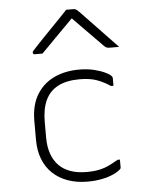

<svg xmlns="http://www.w3.org/2000/svg" viewBox="-57 -877 714 933"><g transform="rotate(-5 300.0 -410.5)"><path d="M337 -536Q379 -536 411 -528Q443 -520 464 -510Q485 -500 492 -492Q496 -488 497 -485.5Q498 -483 498 -479Q498 -470 498 -461Q498 -452 498 -443H486Q455 -464 421 -476.5Q387 -489 337 -489Q273 -489 231.5 -467.5Q190 -446 170 -403.5Q150 -361 150 -298V-221Q150 -175 162.5 -140.5Q175 -106 198 -83Q220 -61 253.5 -49Q287 -37 332 -37Q367 -37 393 -42.5Q419 -48 441 -58.5Q463 -69 486 -83H498Q498 -73 498 -64Q498 -55 498 -45Q498 -43 497.5 -41Q497 -39 495 -37Q483 -25 459 -14Q435 -3 402.5 3.5Q370 10 333 10Q279 10 236 -5.5Q193 -21 162.5 -50Q132 -79 116 -120.5Q100 -162 100 -214V-306Q100 -384 131.5 -435Q163 -486 216.5 -511Q270 -536 337 -536ZM301 -831Q310 -831 319 -831Q328 -831 337 -831Q345 -831 350.5 -827Q356 -823 370 -809Q378 -800 398 -779.5Q418 -759 443.5 -732Q469 -705 495 -678Q521 -651 542 -629Q530 -629 520 -629Q510 -629 498 -629Q487 -629 481.5 -631Q476 -633 469 -640Q453 -656 409 -701Q365 -746 305 -807L346 -786H303L344 -807Q283 -746 241.5 -703.5Q200 -661 168 -629H131Q127 -629 125 -630Q123 -631 122 -633.5Q121 -636 121 -638Q121 -642 125 -646.5Q129 -651 143 -666Q156 -680 177.5 -702.5Q199 -725 223.5 -750Q248 -775 269 -797Q290 -819 301 -831Z"/></g></svg>

Font: Recursive Monospace Light
Style: Regular
Weight: 300
Version: Version 1.047